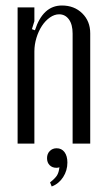

<svg xmlns="http://www.w3.org/2000/svg" viewBox="-20 -522 387 698"><path d="M107 -412Q136 -502 205 -502Q250 -502 279 -473.5Q308 -445 308 -401V0H244V-400Q244 -433 230.5 -451.5Q217 -470 195 -470Q178 -470 161.5 -458.5Q145 -447 132.5 -428Q120 -409 112.5 -384.5Q105 -360 105 -335V0H44V-495H105V-445L96 -416ZM196 86Q192 88 185 88Q170 88 160.5 78.5Q151 69 151 53Q151 37 161 27Q171 17 186 17Q204 17 214.5 31Q225 45 225 69Q225 98 209.5 122Q194 146 168 156L162 141Q180 127 187 116Q194 105 196 86Z"/></svg>

Font: Moniqa Paragraph
Style: Regular
Weight: 400
Designer: Rajesh Rajput
Foundry: Rajesh Rajput
Version: Version 1.000